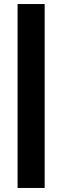

<svg xmlns="http://www.w3.org/2000/svg" viewBox="-20 -720 308 950"><path d="M67 210V-700H201V210Z"/></svg>

Font: Titillium Web
Style: Bold
Weight: 700
Designer: Mohamed Gaber, Accademia di Belle Arti di Urbino
Foundry: Kief Type Foundry, Accademia di Belle Arti di Urbino
Version: Version 3.000